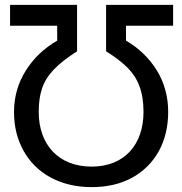

<svg xmlns="http://www.w3.org/2000/svg" viewBox="-20 -747 742 782"><path d="M685.1 -727.1H412.1V-538.1C448.7 -515.1 477.5 -493.2 499.5 -471.2C542.5 -427.7 564.5 -373 564.5 -291C564.5 -159.2 487.8 -68.4 353 -68.4C218.3 -68.4 137.7 -158.2 137.7 -291C137.7 -328.1 142.1 -360.4 151.4 -387.2C169.4 -440.9 211.9 -485.8 293.9 -538.1V-727.1H21V-642.1H212.9V-581.5C159.7 -550.8 117.2 -510.3 85.4 -460C53.2 -409.2 37.1 -353 37.1 -291C37.1 -231.9 49.8 -179.7 75.7 -133.3C127 -40.5 225.6 15.1 353 15.1C416.5 15.1 471.7 2.4 519 -23.9C612.8 -75.7 665 -171.4 665 -291C665 -353.5 649.4 -410.2 618.7 -460.4C587.4 -510.7 545.4 -551.3 493.2 -581.5V-642.1H685.1Z"/></svg>

Font: SG Kara SemiBold
Style: Regular
Weight: 400
Designer: Damoon Khanjanzadeh
Version: Version 1.000